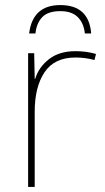

<svg xmlns="http://www.w3.org/2000/svg" viewBox="-20 -738 415 758"><path d="M278 -536Q214 -536 173.5 -504.5Q133 -473 119 -427H117L115 -528H91V0H117V-297Q117 -395 156 -453Q195 -511 278 -511Q317 -511 353 -501L359 -525Q321 -536 278 -536ZM218 -718Q109 -718 95 -606H120Q124 -646 146.5 -670Q169 -694 218 -694Q264 -694 287.5 -670Q311 -646 315 -606H340Q331 -718 218 -718Z"/></svg>

Font: Noto Sans UI Thin
Style: Regular
Weight: 250
Designer: Monotype Design Team
Foundry: Monotype Imaging Inc.
Version: Version 1.901